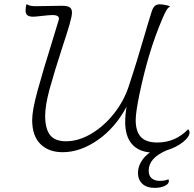

<svg xmlns="http://www.w3.org/2000/svg" viewBox="-20 -730 939 931"><path d="M701 97Q701 123 716 135Q731 147 755 147Q781 147 797 139Q799 145 799 148Q799 162 778.5 171.5Q758 181 731 181Q691 181 670 161Q649 141 649 109Q649 80 665 53.5Q681 27 707 9Q649 4 618 -33.5Q587 -71 587 -139Q587 -175 594 -213Q539 -110 454 -51Q369 8 284 8Q216 8 176 -31.5Q136 -71 136 -148Q136 -195 162 -290Q188 -385 233 -529L265 -634Q271 -657 234 -657Q219 -657 185 -653Q151 -649 141 -649Q122 -649 113 -656Q104 -663 104 -679Q104 -697 109 -710Q119 -704 128 -702Q137 -700 156 -700L280 -702Q307 -702 318 -694.5Q329 -687 329 -669Q329 -652 317 -610.5Q305 -569 282 -500Q242 -377 220.5 -298Q199 -219 199 -168Q199 -106 222.5 -75.5Q246 -45 300 -45Q361 -45 422.5 -81.5Q484 -118 532 -178.5Q580 -239 603 -308Q643 -428 685 -573L696 -611Q710 -658 716 -675.5Q722 -693 730.5 -701Q739 -709 754 -709Q774 -709 805 -700Q793 -691 786.5 -679.5Q780 -668 768 -641Q731 -554 704.5 -465.5Q678 -377 657 -277Q638 -186 638 -148Q638 -93 663 -66Q688 -39 743 -39Q830 -39 892 -103Q899 -98 899 -87Q899 -66 866.5 -40.5Q834 -15 788 -1Q701 36 701 97Z"/></svg>

Font: Charmonman
Style: Regular
Weight: 400
Designer: Ekaluck Peanpanawate
Foundry: Cadson Demak Co.,Ltd.
Version: Version 1.000; ttfautohint (v1.6)